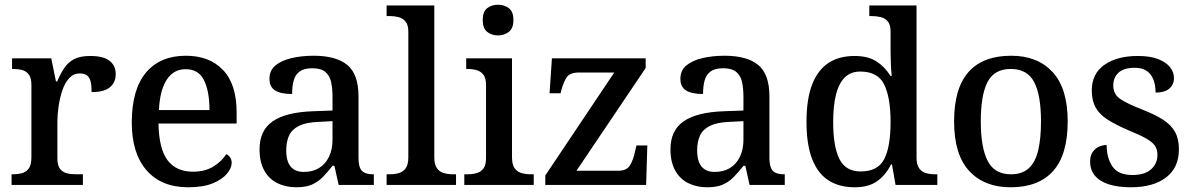

<svg xmlns="http://www.w3.org/2000/svg" viewBox="-20 -783 5053 813"><path d="M29 0V-45H33Q56 -45 74 -50Q92 -55 102.5 -70.5Q113 -86 113 -117V-423Q113 -453 102 -467.5Q91 -482 73.5 -486.5Q56 -491 34 -491H31V-536H197L217 -438H222Q235 -469 251.5 -494Q268 -519 293.5 -532.5Q319 -546 362 -546Q418 -546 444 -525.5Q470 -505 470 -469Q470 -434 445.5 -413.5Q421 -393 368 -393Q368 -421 363.5 -438.5Q359 -456 348 -464Q337 -472 317 -472Q291 -472 272.5 -451.5Q254 -431 243.5 -399Q233 -367 228 -332Q223 -297 223 -268V-112Q223 -83 234 -68.5Q245 -54 262.5 -49.5Q280 -45 302 -45H331V0Z M777 10Q663 10 600.5 -62Q538 -134 538 -264Q538 -404 598 -475.5Q658 -547 767 -547Q867 -547 924.5 -486.5Q982 -426 982 -307V-260H651Q653 -153 689.5 -104.5Q726 -56 797 -56Q849 -56 884.5 -78.5Q920 -101 938 -130Q947 -127 954 -117Q961 -107 961 -93Q961 -72 941.5 -48Q922 -24 881.5 -7Q841 10 777 10ZM867 -317Q867 -396 844 -443Q821 -490 766 -490Q715 -490 686 -445.5Q657 -401 653 -317Z M1234 10Q1190 10 1154.5 -7.5Q1119 -25 1099 -61Q1079 -97 1079 -151Q1079 -231 1135 -269.5Q1191 -308 1306 -312L1388 -315V-373Q1388 -409 1382 -436Q1376 -463 1357.5 -478.5Q1339 -494 1302 -494Q1267 -494 1248.5 -480Q1230 -466 1223.5 -442Q1217 -418 1217 -385Q1169 -385 1145 -400Q1121 -415 1121 -449Q1121 -485 1146.5 -506Q1172 -527 1214.5 -537Q1257 -547 1308 -547Q1403 -547 1450.5 -508Q1498 -469 1498 -375V-117Q1498 -89 1504 -73.5Q1510 -58 1524 -51.5Q1538 -45 1560 -45H1563V0H1414L1396 -81H1388Q1367 -54 1347 -33.5Q1327 -13 1301 -1.5Q1275 10 1234 10ZM1266 -55Q1304 -55 1331 -71.5Q1358 -88 1373 -119Q1388 -150 1388 -191V-270L1330 -267Q1277 -265 1247 -250.5Q1217 -236 1204.5 -210Q1192 -184 1192 -146Q1192 -116 1200 -96Q1208 -76 1224.5 -65.5Q1241 -55 1266 -55Z M1617 0V-45H1630Q1652 -45 1670 -50.5Q1688 -56 1698.5 -71.5Q1709 -87 1709 -117V-649Q1709 -678 1697 -692Q1685 -706 1667.5 -710.5Q1650 -715 1630 -715H1617V-760H1819V-117Q1819 -87 1829.5 -71.5Q1840 -56 1858.5 -50.5Q1877 -45 1898 -45H1911V0Z M1946 0V-45H1959Q1981 -45 1998.5 -50Q2016 -55 2027 -69.5Q2038 -84 2038 -113V-423Q2038 -452 2027 -466.5Q2016 -481 1998 -486Q1980 -491 1959 -491H1954V-536H2148V-117Q2148 -87 2158.5 -71.5Q2169 -56 2187.5 -50.5Q2206 -45 2227 -45H2240V0ZM2089 -633Q2062 -633 2043 -648Q2024 -663 2024 -698Q2024 -734 2043 -748.5Q2062 -763 2089 -763Q2115 -763 2134.5 -748.5Q2154 -734 2154 -698Q2154 -663 2134.5 -648Q2115 -633 2089 -633Z M2289 0V-40L2581 -476H2433Q2394 -476 2380.5 -457Q2367 -438 2356 -398L2354 -388H2307L2317 -536H2714V-495L2421 -60H2598Q2634 -60 2648 -83.5Q2662 -107 2669 -142L2675 -167H2721L2716 0Z M2974 10Q2930 10 2894.5 -7.5Q2859 -25 2839 -61Q2819 -97 2819 -151Q2819 -231 2875 -269.5Q2931 -308 3046 -312L3128 -315V-373Q3128 -409 3122 -436Q3116 -463 3097.5 -478.5Q3079 -494 3042 -494Q3007 -494 2988.5 -480Q2970 -466 2963.5 -442Q2957 -418 2957 -385Q2909 -385 2885 -400Q2861 -415 2861 -449Q2861 -485 2886.5 -506Q2912 -527 2954.5 -537Q2997 -547 3048 -547Q3143 -547 3190.5 -508Q3238 -469 3238 -375V-117Q3238 -89 3244 -73.5Q3250 -58 3264 -51.5Q3278 -45 3300 -45H3303V0H3154L3136 -81H3128Q3107 -54 3087 -33.5Q3067 -13 3041 -1.5Q3015 10 2974 10ZM3006 -55Q3044 -55 3071 -71.5Q3098 -88 3113 -119Q3128 -150 3128 -191V-270L3070 -267Q3017 -265 2987 -250.5Q2957 -236 2944.5 -210Q2932 -184 2932 -146Q2932 -116 2940 -96Q2948 -76 2964.5 -65.5Q2981 -55 3006 -55Z M3599 10Q3534 10 3488.5 -19Q3443 -48 3419 -109.5Q3395 -171 3395 -267Q3395 -364 3419 -425.5Q3443 -487 3488 -516.5Q3533 -546 3599 -546Q3656 -546 3692 -522.5Q3728 -499 3750 -462H3756Q3753 -487 3752 -517.5Q3751 -548 3751 -572V-649Q3751 -678 3739.5 -692Q3728 -706 3709.5 -710.5Q3691 -715 3669 -715H3661V-760H3861V-115Q3861 -86 3872 -70.5Q3883 -55 3901 -50Q3919 -45 3941 -45H3949V0H3772L3757 -87H3753Q3731 -42 3694.5 -16Q3658 10 3599 10ZM3624 -57Q3697 -57 3724 -109Q3751 -161 3751 -267Q3751 -370 3724 -425Q3697 -480 3623 -480Q3582 -480 3557 -455Q3532 -430 3520 -383Q3508 -336 3508 -266Q3508 -162 3534.5 -109.5Q3561 -57 3624 -57Z M4259 10Q4148 10 4084 -59Q4020 -128 4020 -269Q4020 -409 4081 -478Q4142 -547 4262 -547Q4373 -547 4437 -478Q4501 -409 4501 -269Q4501 -128 4439.5 -59Q4378 10 4259 10ZM4261 -45Q4308 -45 4336 -70.5Q4364 -96 4376 -146Q4388 -196 4388 -269Q4388 -380 4359 -435.5Q4330 -491 4260 -491Q4190 -491 4161.5 -435.5Q4133 -380 4133 -269Q4133 -159 4162 -102Q4191 -45 4261 -45Z M4769 10Q4714 10 4675 -2.5Q4636 -15 4616 -39.5Q4596 -64 4596 -98Q4596 -125 4607.5 -140.5Q4619 -156 4635 -162.5Q4651 -169 4666 -169Q4666 -114 4690.5 -78Q4715 -42 4775 -42Q4827 -42 4854 -66Q4881 -90 4881 -127Q4881 -151 4870 -166.5Q4859 -182 4832.5 -197Q4806 -212 4759 -231Q4706 -254 4671.5 -275.5Q4637 -297 4620 -326.5Q4603 -356 4603 -400Q4603 -471 4656.5 -508.5Q4710 -546 4798 -546Q4850 -546 4883.5 -533Q4917 -520 4934 -499Q4951 -478 4951 -453Q4951 -425 4931.5 -408Q4912 -391 4873 -391Q4873 -441 4851 -468.5Q4829 -496 4785 -496Q4738 -496 4716 -475Q4694 -454 4694 -421Q4694 -385 4722 -365Q4750 -345 4817 -319Q4871 -298 4905 -276Q4939 -254 4955.5 -224.5Q4972 -195 4972 -151Q4972 -73 4917.5 -31.5Q4863 10 4769 10Z"/></svg>

Font: Noto Serif Hebrew Medium
Style: Regular
Weight: 500
Version: Version 2.003